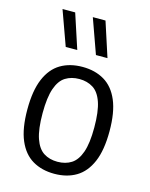

<svg xmlns="http://www.w3.org/2000/svg" viewBox="-122 -885 759 973"><g transform="rotate(15 258.0 -399.0)"><path d="M258 9.5Q192.5 9.5 144 -19Q95.5 -47.5 69 -109.2Q42.5 -171 42.5 -270.5Q42.5 -370 68.8 -431.8Q95 -493.5 143.2 -522.2Q191.5 -551 258 -551Q324 -551 372.5 -522.2Q421 -493.5 447.2 -431.8Q473.5 -370 473.5 -271Q473.5 -171.5 447 -109.8Q420.5 -48 372.2 -19.2Q324 9.5 258 9.5ZM258 -53.5Q300 -53.5 330.5 -73Q361 -92.5 377.5 -139.5Q394 -186.5 394 -269Q394 -353.5 377.5 -401.2Q361 -449 330.2 -468.2Q299.5 -487.5 258 -487.5Q216.5 -487.5 185.8 -468.5Q155 -449.5 138.5 -402.2Q122 -355 122 -272Q122 -188 138.5 -140.2Q155 -92.5 185.5 -73Q216 -53.5 258 -53.5ZM307 -626.5 242 -808H308.5L367.5 -626.5ZM148.5 -626.5 83 -808H149.5L209 -626.5Z"/></g></svg>

Font: Encode Sans SemiCondensed
Style: Regular
Weight: 400
Width: 4
Designer: Multiple Designers
Foundry: Impallari Type
Version: Version 3.002